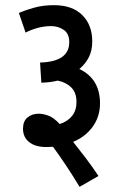

<svg xmlns="http://www.w3.org/2000/svg" viewBox="-20 -652 465 743"><path d="M53 -602Q76 -612 111 -622Q146 -632 189 -632Q260 -632 298.5 -593.5Q337 -555 337 -492Q337 -456 323.5 -430Q310 -404 287 -385Q367 -347 367 -252Q367 -201 339 -162Q311 -123 263 -103Q287 -73 312.5 -39.5Q338 -6 361 29L288 71Q260 25 234 -14Q208 -53 185 -84Q172 -83 159 -83Q117 -83 93 -102Q69 -121 69 -154Q69 -183 86.5 -197.5Q104 -212 130 -212Q145 -212 166 -205Q187 -198 211 -172Q242 -182 259 -203.5Q276 -225 276 -257Q276 -294 255.5 -314Q235 -334 203 -340Q176 -333 140 -332L135 -410Q248 -413 248 -489Q248 -522 226.5 -536.5Q205 -551 178 -551Q129 -551 79 -526Z"/></svg>

Font: Noto Sans ExtraCondensed Medium
Style: Regular
Weight: 500
Width: 2
Designer: Monotype Design Team
Foundry: Monotype Imaging Inc.
Version: Version 2.013; ttfautohint (v1.8.4.7-5d5b)